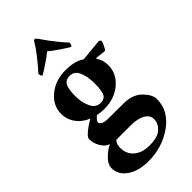

<svg xmlns="http://www.w3.org/2000/svg" viewBox="-269 -727 1006 1006"><g transform="rotate(-45 233.5 -224.5)"><path d="M324.2 -498Q316.4 -500 276.9 -526.9Q237.3 -553.7 217.8 -570.3Q198.2 -553.7 160.2 -528.3Q122.1 -502.9 111.3 -498Q102.5 -502 102.5 -520.5Q126 -543.9 167 -596.7Q187.5 -623 205.1 -652.3Q210.9 -662.1 217.8 -662.1Q221.7 -662.1 229.5 -652.3Q232.4 -648.4 244.1 -631.3Q255.9 -614.3 265.6 -601.6Q308.6 -544.9 333 -520.5Q333 -502 324.2 -498ZM210 -396.5Q192.4 -396.5 180.7 -388.2Q168.9 -379.9 164.1 -363.8Q159.2 -347.7 157.7 -334Q156.2 -320.3 156.2 -299.8Q156.2 -252 173.3 -216.3Q190.4 -180.7 225.6 -180.7Q243.2 -180.7 254.4 -188.5Q265.6 -196.3 269.5 -214.4Q273.4 -232.4 274.4 -243.7Q275.4 -254.9 275.4 -278.3Q275.4 -326.2 260.3 -361.3Q245.1 -396.5 210 -396.5ZM253.9 13.7H146.5Q130.9 31.2 130.9 56.6Q130.9 104.5 163.1 131.3Q195.3 158.2 248 158.2Q310.5 158.2 336.9 133.3Q363.3 108.4 363.3 77.1Q363.3 46.9 333 30.3Q302.7 13.7 253.9 13.7ZM318.4 -93.8Q378.9 -90.8 413.6 -54.7Q448.2 -18.6 448.2 13.7Q448.2 99.6 369.1 156.2Q290 212.9 186.5 212.9Q114.3 212.9 68.8 181.6Q23.4 150.4 23.4 100.6Q23.4 74.2 49.3 47.9Q75.2 21.5 106.4 5.9Q82 -1 64.9 -29.8Q47.9 -58.6 47.9 -89.8Q47.9 -102.5 72.8 -123Q97.7 -143.6 128.9 -161.1Q86.9 -177.7 62.5 -211.4Q38.1 -245.1 38.1 -287.1Q38.1 -347.7 89.4 -390.1Q140.6 -432.6 214.8 -432.6Q283.2 -432.6 319.3 -408.2Q322.3 -405.3 325.2 -405.3L447.3 -417Q458 -413.1 458 -406.2Q458 -400.4 449.2 -381.3Q440.4 -362.3 433.6 -357.4Q415 -359.4 378.9 -363.3Q373 -363.3 373 -360.4Q393.6 -332 393.6 -292Q393.6 -230.5 342.8 -187.5Q292 -144.5 216.8 -144.5Q192.4 -144.5 166 -149.4Q142.6 -129.9 142.6 -119.1Q142.6 -108.4 156.7 -101.6Q170.9 -94.7 189.5 -94.7Q300.8 -94.7 318.4 -93.8Z"/></g></svg>

Font: Crimson
Style: Bold
Weight: 700
Version: Version 0.8 ; ttfautohint (v1.00) -l 8 -r 50 -G 200 -x 14 -D